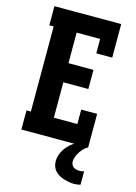

<svg xmlns="http://www.w3.org/2000/svg" viewBox="-140 -808 780 1105"><g transform="rotate(15 250.0 -255.5)"><path d="M42 0V-114H68V-621H42V-735H440V-535H345V-621H205V-439H354V-325H205V-114H345V-200H440V0ZM416 224Q400 224 384.5 221Q369 218 354 213.5Q339 209 325 201Q311 193 300.5 181.5Q290 170 285 155Q280 140 280 124Q280 104 287 84.5Q294 65 305.5 48.5Q317 32 332.5 18.5Q348 5 365 -5.5Q382 -16 401 -23Q420 -30 440 -35V0Q426 7 415 18.5Q404 30 395.5 43Q387 56 381 71Q375 86 375 101Q375 111 379 119.5Q383 128 390.5 133.5Q398 139 407.5 141Q417 143 426 143Q433 143 439.5 142Q446 141 453 139V219Q443 221 434 222.5Q425 224 416 224Z"/></g></svg>

Font: Iosevka Curly Slab Heavy
Style: Regular
Weight: 900
Monospace: yes
Designer: Belleve Invis
Foundry: Belleve Invis
Version: Version 22.1.2; ttfautohint (v1.8.4)